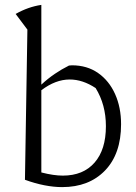

<svg xmlns="http://www.w3.org/2000/svg" viewBox="-20 -757 557 785"><path d="M82 -22 92 -636 44 -700Q95 -729 149 -737V-411Q176 -436 204 -455Q232 -474 262 -489Q268 -490 274 -490Q336 -490 381 -458.5Q426 -427 450.5 -372.5Q475 -318 475 -249Q475 -128 409.5 -60Q344 8 234 8Q200 8 161.5 0.5Q123 -7 82 -22ZM265 -432Q207 -432 149 -388V-52Q199 -39 237 -39Q320 -39 366.5 -92Q413 -145 413 -241Q413 -329 371 -397Q318 -432 265 -432Z"/></svg>

Font: Piazzolla Light
Style: Regular
Weight: 300
Designer: Juan Pablo del Peral
Foundry: Huerta Tipografica
Version: Version 1.330